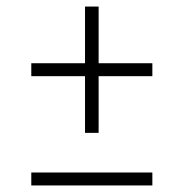

<svg xmlns="http://www.w3.org/2000/svg" viewBox="-20 -566 560 586"><path d="M239.5 -160.5V-333.5H75.5V-373H239.5V-546H281V-373H445V-333.5H281V-160.5ZM75.5 0V-39.5H445V0Z"/></svg>

Font: Encode Sans SemiCondensed SemiCondensed ExtraLight
Style: Regular
Weight: 200
Width: 4
Designer: Multiple Designers
Foundry: Impallari Type
Version: Version 3.000; ttfautohint (v1.8.3) -l 8 -r 50 -G 200 -x 14 